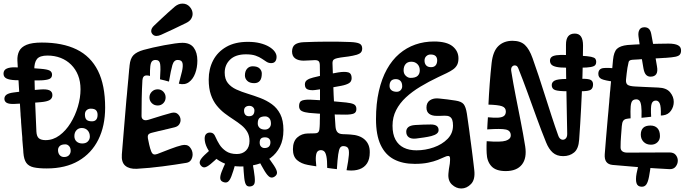

<svg xmlns="http://www.w3.org/2000/svg" viewBox="-24 -948 3894 1092"><path d="M109 -79Q108.5 -89 107.8 -98.8Q107 -108.5 106 -118Q105.5 -124 105 -130Q104.5 -136 104 -142Q103.5 -148 103 -154Q103 -159.5 102.8 -165Q102.5 -170.5 102 -175.8Q101.5 -181 101 -186Q99.5 -202.5 98.5 -219Q97.5 -235.5 96 -252Q96 -259.5 95.5 -267Q95 -274.5 94 -282Q93.5 -287.5 93.2 -292.8Q93 -298 92.8 -303.2Q92.5 -308.5 92 -314Q87.5 -386 83.2 -458.5Q79 -531 75 -603Q73.5 -634 85 -657.2Q96.5 -680.5 127.2 -693.2Q158 -706 214 -706Q331.5 -706 411.8 -666.8Q492 -627.5 533 -545.8Q574 -464 574 -336Q574 -231.5 535.2 -153.8Q496.5 -76 422.5 -33Q348.5 10 242 10Q196 10 167.8 3.8Q139.5 -2.5 125.8 -21.5Q112 -40.5 109 -79ZM183 -200Q184.5 -171.5 197.5 -161.2Q210.5 -151 235 -151Q278 -151 314.2 -177.8Q350.5 -204.5 377.2 -247.8Q404 -291 419 -341.8Q434 -392.5 434 -440Q434 -484.5 420 -519.8Q406 -555 380.5 -580.2Q355 -605.5 320.8 -618.8Q286.5 -632 246 -632Q202 -632 186.2 -612.2Q170.5 -592.5 171 -551Q172.5 -463.5 175.5 -375.8Q178.5 -288 183 -200ZM444 -132Q465 -132 476 -143.8Q487 -155.5 487 -171Q487 -193 474.2 -206.5Q461.5 -220 441 -220Q422.5 -220 410.8 -207.2Q399 -194.5 399 -174Q399 -154.5 411.5 -143.2Q424 -132 444 -132ZM340 -55Q359 -55 368.5 -65.5Q378 -76 378 -90Q378 -107.5 368.8 -117.2Q359.5 -127 348 -127Q325.5 -127 315.8 -117.5Q306 -108 306 -95Q306 -76.5 315.5 -65.8Q325 -55 340 -55ZM499 -258Q515 -258 523 -267.5Q531 -277 531 -295Q531 -311 522.5 -320.5Q514 -330 492 -330Q478.5 -330 468.8 -321.5Q459 -313 459 -297Q459 -276 468.2 -267Q477.5 -258 499 -258ZM62 -565Q98 -564.5 139.5 -562Q181 -559.5 205 -557Q245 -554 258.5 -546.5Q272 -539 272 -523Q272 -506 257.5 -499.2Q243 -492.5 210 -491Q189.5 -490.5 162.5 -490.5Q135.5 -490.5 109 -491Q82.5 -491.5 63 -492Q28.5 -493.5 12.2 -502Q-4 -510.5 -4 -529Q-4 -549.5 14 -557.8Q32 -566 62 -565ZM53 -422Q87 -426.5 130.2 -431.8Q173.5 -437 204 -439Q241 -442 257.5 -434.2Q274 -426.5 274 -407Q274 -388.5 258.8 -379.2Q243.5 -370 208 -367Q181 -364 137.8 -361.2Q94.5 -358.5 59 -357Q27.5 -355.5 14.2 -363.2Q1 -371 1 -386Q1 -401 13.5 -409.8Q26 -418.5 53 -422ZM232 -65Q236.5 -62 240.8 -57.5Q245 -53 247 -50Q250.5 -45.5 252 -41.5Q253.5 -37.5 253.5 -33.5Q253.5 -22.5 244.8 -14.8Q236 -7 224.5 -6Q213 -5 204 -13Q201 -15.5 198.2 -19Q195.5 -22.5 193 -26Q190 -30 188.8 -34.5Q187.5 -39 187.5 -42.5Q187.5 -59 202.5 -67.2Q217.5 -75.5 232 -65Z M669 -70Q674.5 -136.5 681.2 -217.5Q688 -298.5 695 -382Q695.5 -387 696 -392Q696.5 -397 697 -402Q697.5 -407 698 -412Q698.5 -418 699 -423.8Q699.5 -429.5 700 -435.5Q700.5 -441.5 701 -447Q702 -456.5 702.8 -465.8Q703.5 -475 704.5 -484.5Q705.5 -493 706.2 -501.5Q707 -510 707.5 -518Q708.5 -527 709.2 -535.8Q710 -544.5 710.5 -552.5Q711.5 -558.5 712 -564.5Q712.5 -570.5 713 -576Q717 -616 735.2 -634.5Q753.5 -653 792 -664Q814.5 -670.5 845.8 -677.5Q877 -684.5 910.2 -690.8Q943.5 -697 971 -700.8Q998.5 -704.5 1013.5 -704.5Q1057.5 -704.5 1078 -676.8Q1098.5 -649 1098.5 -603Q1098.5 -564 1086.2 -531Q1074 -498 1050.5 -480.8Q1027 -463.5 993 -472Q1003.5 -510.5 1010.8 -541Q1018 -571.5 1014 -589.2Q1010 -607 986.5 -607Q965 -607 956.5 -578Q948 -549 937 -484Q923.5 -488 912 -490.8Q900.5 -493.5 886 -497Q890.5 -561.5 886.8 -584.2Q883 -607 861 -607Q847 -607 840 -598.8Q833 -590.5 830.8 -570.5Q828.5 -550.5 829 -516Q824.5 -517.5 820 -518.2Q815.5 -519 811 -519Q798.5 -519 792.8 -512Q787 -505 786 -492Q783 -441 782 -389.2Q781 -337.5 781 -288Q781 -274 791.2 -267.5Q801.5 -261 821 -267Q866 -281.5 900 -291.5Q934 -301.5 951 -306Q975 -312 989 -298Q1003 -284 1003 -265Q1003 -252 995 -240.2Q987 -228.5 969 -224Q962.5 -222.5 955.8 -220.8Q949 -219 942 -217.5Q938 -216.5 934 -215.5Q930 -214.5 926 -213.5Q922.5 -213 919.5 -212.2Q916.5 -211.5 913.5 -210.5Q908.5 -209.5 904 -208.2Q899.5 -207 894.5 -206Q892.5 -205.5 890.2 -205Q888 -204.5 885.8 -204Q883.5 -203.5 881 -203Q878.5 -202.5 876.2 -202Q874 -201.5 871.5 -200.8Q869 -200 866.5 -199.5Q859.5 -198 852.8 -196.2Q846 -194.5 840 -193Q823.5 -189 819.2 -181.5Q815 -174 817 -162Q819.5 -148 824.5 -125.8Q829.5 -103.5 836 -87Q841.5 -73.5 849.5 -70.5Q857.5 -67.5 870 -72Q903 -85 943.8 -100.5Q984.5 -116 1010 -122Q1040.5 -129 1056 -110.8Q1071.5 -92.5 1071.5 -70Q1071.5 -53 1063 -39Q1054.5 -25 1037 -22Q975.5 -11.5 900.5 -1.8Q825.5 8 754 12Q711.5 14 688.5 -5.5Q665.5 -25 669 -70ZM849 -60 914 -62Q917 -46.5 915.8 -34.8Q914.5 -23 908 -15.8Q901.5 -8.5 889 -7Q875 -5 866.5 -11.5Q858 -18 854 -30.8Q850 -43.5 849 -60ZM963 -54Q962.5 -58.5 961.8 -63Q961 -67.5 961 -72Q961 -90 976.2 -96Q991.5 -102 1004 -102Q1013 -102 1018.8 -98.2Q1024.5 -94.5 1026 -86Q1027 -82.5 1027.8 -78.2Q1028.5 -74 1029 -70Q1033 -50 1018.2 -41.5Q1003.5 -33 986 -33Q975.5 -33 970 -38Q964.5 -43 963 -54ZM873 -348Q853 -348 839.5 -361.2Q826 -374.5 826 -394Q826 -413 839.5 -426.5Q853 -440 873 -440Q892 -440 905 -426.5Q918 -413 918 -394Q918 -374.5 905 -361.2Q892 -348 873 -348ZM895 -649 941 -655Q941 -646.5 939.8 -640.5Q938.5 -634.5 933.8 -630.8Q929 -627 919 -626Q908.5 -625 903.5 -628Q898.5 -631 896.8 -636.8Q895 -642.5 895 -649ZM772 -588 767 -548Q754.5 -549.5 748.5 -555Q742.5 -560.5 743 -571Q744 -583 752.5 -585.5Q761 -588 772 -588ZM892 -750Q877.5 -743.5 865.5 -743.5Q853 -743.5 844.5 -752.2Q836 -761 836 -771.5Q836 -787.5 853 -803Q871.5 -820.5 892.2 -840Q913 -859.5 933.5 -878Q954 -896.5 971 -911Q991.5 -927.5 1014 -927.5Q1039 -927.5 1055.2 -909.2Q1071.5 -891 1071.5 -869Q1071.5 -854.5 1062.8 -840.5Q1054 -826.5 1034 -817Q1000.5 -800.5 961 -781.8Q921.5 -763 892 -750Z M1345 -1Q1296.5 -1 1258.5 -16Q1220.5 -31 1194 -55.2Q1167.5 -79.5 1153.8 -107.2Q1140 -135 1140 -160Q1140 -177.5 1148.5 -185.8Q1157 -194 1169 -194Q1182.5 -194 1190 -187.2Q1197.5 -180.5 1204 -164Q1210.5 -148.5 1223.8 -126.8Q1237 -105 1261 -88.5Q1285 -72 1323 -72Q1355.5 -72 1375.2 -91.8Q1395 -111.5 1395 -146Q1395 -176 1382.5 -197.5Q1370 -219 1349.2 -235.8Q1328.5 -252.5 1303.8 -268.5Q1279 -284.5 1254.2 -303.2Q1229.5 -322 1208.8 -347.5Q1188 -373 1175.5 -409Q1163 -445 1163 -496Q1163 -556 1188.2 -604.5Q1213.5 -653 1263.2 -681.5Q1313 -710 1386 -710Q1424.5 -710 1454.5 -702.5Q1484.5 -695 1505.8 -682.5Q1527 -670 1538 -655Q1549 -640 1549 -625Q1549 -608.5 1541.5 -598.8Q1534 -589 1518 -589Q1504 -589 1492 -596.5Q1480 -604 1465.5 -614Q1451 -624 1429.8 -631.5Q1408.5 -639 1375 -639Q1316 -639 1285 -609.2Q1254 -579.5 1254 -535Q1254 -498 1272 -475.5Q1290 -453 1320 -439.2Q1350 -425.5 1385.5 -414.8Q1421 -404 1456.5 -390.5Q1492 -377 1522 -355.5Q1552 -334 1570 -298.8Q1588 -263.5 1588 -208Q1588 -153 1568.2 -113.8Q1548.5 -74.5 1514.5 -49.5Q1480.5 -24.5 1436.8 -12.8Q1393 -1 1345 -1ZM1480 -106Q1514 -106 1514 -139Q1514 -152 1506 -159.5Q1498 -167 1483 -167Q1467.5 -167 1460.2 -160Q1453 -153 1453 -137Q1453 -121.5 1461.2 -113.8Q1469.5 -106 1480 -106ZM1483 -211Q1497.5 -211 1507.2 -220.5Q1517 -230 1517 -245Q1517 -266 1507.2 -276Q1497.5 -286 1484 -286Q1462.5 -286 1452.2 -277.2Q1442 -268.5 1442 -246Q1442 -230.5 1452.5 -220.8Q1463 -211 1483 -211ZM1392 -287Q1408.5 -287 1415.8 -295.8Q1423 -304.5 1423 -320Q1423 -330.5 1415 -338.2Q1407 -346 1394 -346Q1380.5 -346 1372.2 -339Q1364 -332 1364 -319Q1364 -304 1371.2 -295.5Q1378.5 -287 1392 -287ZM1422 -475Q1396 -475 1382.5 -488Q1369 -501 1369 -519Q1369 -543 1381.2 -557Q1393.5 -571 1413 -571Q1440 -571 1452.5 -558.5Q1465 -546 1465 -530Q1465 -501.5 1453.8 -488.2Q1442.5 -475 1422 -475ZM1440 -50 1482 -79Q1516.5 -33.5 1533.8 -7.2Q1551 19 1551.5 33.2Q1552 47.5 1537 57Q1522.5 66 1510 58.8Q1497.5 51.5 1481.2 25Q1465 -1.5 1440 -50ZM1359 -20 1411 -29Q1421.5 28.5 1424.5 58Q1427.5 87.5 1422 98.5Q1416.5 109.5 1402 112Q1384.5 115 1376.5 104.5Q1368.5 94 1365.2 64.2Q1362 34.5 1359 -20ZM1265 -36 1315 -17Q1302 28.5 1292.5 53.5Q1283 78.5 1272.2 86Q1261.5 93.5 1245 87Q1230.5 81.5 1228.8 67.8Q1227 54 1236.5 29Q1246 4 1265 -36ZM1233 -79Q1234 -80 1234.8 -81.2Q1235.5 -82.5 1236 -83Q1240.5 -89 1249.8 -88.2Q1259 -87.5 1267 -82Q1275.5 -77.5 1279.8 -70.2Q1284 -63 1280 -56Q1279.5 -54.5 1278 -52.5Q1276.5 -50.5 1275 -49Q1269.5 -41.5 1262.2 -39.5Q1255 -37.5 1248 -40Q1241 -42.5 1236 -48Q1232 -52 1229.8 -57.2Q1227.5 -62.5 1228 -68Q1228.5 -73.5 1233 -79ZM1196 -116 1229 -65Q1194.5 -32 1173.8 -15Q1153 2 1140.5 3.8Q1128 5.5 1118 -7Q1108.5 -18.5 1113.2 -32Q1118 -45.5 1138.2 -65.2Q1158.5 -85 1196 -116Z M1941 -296Q1888.5 -296 1836.8 -298.8Q1785 -301.5 1734 -306Q1708.5 -308.5 1692.8 -316.2Q1677 -324 1677 -345Q1677 -371.5 1696 -377Q1715 -382.5 1744 -381Q1792 -379 1848.8 -374Q1905.5 -369 1945 -365Q1974.5 -362 1988.8 -354.8Q2003 -347.5 2003 -328Q2003 -308 1987.5 -302Q1972 -296 1941 -296ZM1917 -460Q1879.5 -452.5 1842.5 -446.5Q1805.5 -440.5 1768 -436Q1743.5 -433 1726.8 -439Q1710 -445 1710 -468Q1710 -484.5 1723 -493.2Q1736 -502 1757 -507Q1792.5 -516 1828.2 -523Q1864 -530 1899 -536Q1936.5 -542 1956.2 -536.5Q1976 -531 1976 -504Q1976 -484 1960.8 -474.8Q1945.5 -465.5 1917 -460ZM1748 -493Q1759.5 -493 1765.2 -486.8Q1771 -480.5 1771 -472Q1771 -456.5 1764.2 -449.8Q1757.5 -443 1747 -443Q1733.5 -443 1727.2 -450Q1721 -457 1721 -468Q1721 -480 1727.8 -486.5Q1734.5 -493 1748 -493ZM1642 -99Q1642 -144 1666.8 -166.2Q1691.5 -188.5 1728 -189Q1741.5 -189 1751.5 -189.2Q1761.5 -189.5 1771 -190Q1784 -191 1788.8 -199.8Q1793.5 -208.5 1794 -227Q1794.5 -234.5 1794.8 -243.5Q1795 -252.5 1795 -262.5Q1795.5 -269 1795.5 -275.8Q1795.5 -282.5 1795.5 -289Q1796 -295.5 1796 -302Q1796 -308.5 1796 -315Q1796 -321.5 1796 -343.5Q1796 -365.5 1796 -395Q1796 -398.5 1796 -401.8Q1796 -405 1796 -408.5Q1796 -412 1796 -415.5Q1796 -420.5 1796 -425.2Q1796 -430 1796 -435Q1796 -478 1795.8 -518.8Q1795.5 -559.5 1795 -578Q1794.5 -594 1788.2 -600Q1782 -606 1767 -606Q1754.5 -606 1737.5 -604.5Q1720.5 -603 1703 -603Q1672.5 -603 1654.8 -615.8Q1637 -628.5 1637 -656Q1638 -684 1654.8 -695.2Q1671.5 -706.5 1702 -708Q1770.5 -711 1838.8 -711.2Q1907 -711.5 1969 -709Q2005 -707.5 2020.5 -700Q2036 -692.5 2036 -672Q2036 -652.5 2021.8 -644Q2007.5 -635.5 1982 -631Q1956.5 -626 1935 -623.8Q1913.5 -621.5 1893 -617Q1879.5 -614 1873.2 -608.2Q1867 -602.5 1867 -588Q1869.5 -499 1873.5 -409.2Q1877.5 -319.5 1884 -230Q1885.5 -207.5 1894.8 -196.8Q1904 -186 1925 -185Q1935.5 -184.5 1946.5 -184.2Q1957.5 -184 1968 -183Q2023 -180 2051.5 -153Q2080 -126 2079 -81Q2079 -43 2063.8 -19.2Q2048.5 4.5 2020.5 14.5Q1992.5 24.5 1955 21Q1953 21 1951.2 20.5Q1949.5 20 1947 20Q1958 -37 1960.2 -66.5Q1962.5 -96 1954.8 -106.5Q1947 -117 1928 -117Q1916.5 -117 1910 -107.2Q1903.5 -97.5 1899.5 -69.2Q1895.5 -41 1892 14Q1878.5 12.5 1865 10.8Q1851.5 9 1837 7Q1837 -36.5 1832.5 -58.2Q1828 -80 1820 -87Q1812 -94 1801 -94Q1790 -94 1782.5 -87Q1775 -80 1772.8 -60.2Q1770.5 -40.5 1775 -2Q1763 -3.5 1751 -5.8Q1739 -8 1727 -10Q1689 -17 1665.5 -37.5Q1642 -58 1642 -99Z M2334.5 -16Q2265.5 -16 2216.2 -42Q2167 -68 2140.8 -124Q2114.5 -180 2114.5 -270Q2114.5 -359 2130.8 -430Q2147 -501 2176.5 -554Q2206 -607 2247 -642Q2288 -677 2338 -694.5Q2388 -712 2444.5 -712Q2516.5 -712 2550 -684.8Q2583.5 -657.5 2583.5 -616Q2583.5 -593.5 2575.8 -578.8Q2568 -564 2553 -553.2Q2538 -542.5 2516.5 -532.2Q2495 -522 2467.5 -509Q2414 -483.5 2367 -455.2Q2320 -427 2284.5 -394Q2249 -361 2228.8 -321.2Q2208.5 -281.5 2208.5 -233Q2208.5 -185 2225.2 -154Q2242 -123 2272.5 -108Q2303 -93 2344.5 -93Q2395 -93 2442.8 -109.8Q2490.5 -126.5 2521.5 -158Q2552.5 -189.5 2552.5 -234Q2552.5 -254 2548 -266.5Q2543.5 -279 2533 -284.8Q2522.5 -290.5 2504.5 -290Q2493.5 -289.5 2483.2 -289.2Q2473 -289 2461.5 -289Q2434 -288.5 2417.8 -300Q2401.5 -311.5 2401.5 -336Q2401.5 -364.5 2421.5 -377.8Q2441.5 -391 2471.5 -388Q2495.5 -386 2521.2 -382.5Q2547 -379 2566.5 -376Q2600.5 -371 2613 -355.5Q2625.5 -340 2631.5 -301Q2633.5 -288 2636.2 -268Q2639 -248 2642.5 -223.5Q2643.5 -215.5 2644.8 -207.2Q2646 -199 2647 -190.5Q2647.5 -185.5 2648.2 -180.2Q2649 -175 2649.8 -169.8Q2650.5 -164.5 2651 -159Q2652 -151 2653.2 -142.8Q2654.5 -134.5 2655.5 -126Q2656.5 -118 2657.5 -110.5Q2658.5 -103 2659.5 -95.5Q2660.5 -87.5 2661.5 -79.5Q2662.5 -71.5 2663.5 -64Q2666.5 -38.5 2669.2 -17Q2672 4.5 2673.5 20Q2679.5 73 2655 98.5Q2630.5 124 2599.5 124Q2570.5 124 2546.5 101.8Q2522.5 79.5 2526.5 38Q2529 10 2532 -3.5Q2535 -17 2535.5 -34Q2536.5 -46 2534.8 -53.5Q2533 -61 2524.5 -61Q2516.5 -61 2502.5 -54.2Q2488.5 -47.5 2466 -38.5Q2443.5 -29.5 2411.2 -22.8Q2379 -16 2334.5 -16ZM2427.5 -566Q2445 -566 2453.8 -576.5Q2462.5 -587 2462.5 -605Q2462.5 -620 2453.8 -629Q2445 -638 2424.5 -638Q2411 -638 2400.8 -628.8Q2390.5 -619.5 2390.5 -603Q2390.5 -586.5 2399.8 -576.2Q2409 -566 2427.5 -566ZM2310.5 -505Q2339 -505 2351.2 -516.5Q2363.5 -528 2363.5 -548Q2363.5 -570 2350 -583.5Q2336.5 -597 2315.5 -597Q2294 -597 2282.8 -583.5Q2271.5 -570 2271.5 -548Q2271.5 -528.5 2284 -516.8Q2296.5 -505 2310.5 -505ZM2232.5 -426Q2246 -426 2254.8 -435.2Q2263.5 -444.5 2263.5 -457Q2263.5 -478 2253.5 -488Q2243.5 -498 2227.5 -498Q2209 -498 2200.2 -488Q2191.5 -478 2191.5 -459Q2191.5 -444 2202.2 -435Q2213 -426 2232.5 -426ZM2428.5 -174Q2410 -169.5 2386.5 -166Q2363 -162.5 2342.5 -160Q2315 -157 2300.8 -167.5Q2286.5 -178 2286.5 -199Q2286.5 -215 2298.2 -225Q2310 -235 2337.5 -237Q2360 -238.5 2383.5 -239.2Q2407 -240 2426.5 -240Q2448.5 -240 2459.5 -232Q2470.5 -224 2470.5 -208Q2470.5 -196 2460 -187.8Q2449.5 -179.5 2428.5 -174ZM2356.5 -668Q2358 -665 2359.5 -662.5Q2361 -660 2362.5 -657Q2368.5 -646.5 2362.2 -637Q2356 -627.5 2344.5 -623Q2332 -617 2318.5 -618.8Q2305 -620.5 2300.5 -633Q2299 -637 2298 -640.2Q2297 -643.5 2295.5 -647Q2292 -657.5 2298 -666.8Q2304 -676 2314.5 -681Q2325 -685.5 2337 -683.2Q2349 -681 2356.5 -668ZM2253.5 -568 2203.5 -523Q2193 -532.5 2188.5 -540.2Q2184 -548 2186 -556Q2188 -564 2197.5 -574Q2215.5 -590.5 2227.5 -587.2Q2239.5 -584 2253.5 -568Z M2744 -76Q2743.5 -85.5 2743.2 -97.2Q2743 -109 2743.2 -121.5Q2743.5 -134 2744 -145Q2825 -138.5 2853 -147.8Q2881 -157 2881 -178Q2881 -205 2853.5 -211.2Q2826 -217.5 2747 -212Q2748 -229.5 2748.8 -246.8Q2749.5 -264 2751 -281Q2786 -277.5 2808.5 -278.8Q2831 -280 2842 -288.2Q2853 -296.5 2853 -314Q2853 -336 2831 -343.8Q2809 -351.5 2754 -353Q2756.5 -408.5 2761.2 -471.5Q2766 -534.5 2772 -589Q2779.5 -656.5 2810.5 -686.2Q2841.5 -716 2891 -716Q2936 -716 2961.2 -692.5Q2986.5 -669 3005 -617Q3021.5 -571.5 3039.5 -516.8Q3057.5 -462 3076.2 -403Q3095 -344 3113.8 -286.2Q3132.5 -228.5 3151 -177Q3157.5 -158.5 3170 -154.5Q3182.5 -150.5 3192.5 -159.2Q3202.5 -168 3202 -188Q3201 -259.5 3199 -345.8Q3197 -432 3195.8 -521.8Q3194.5 -611.5 3195 -694Q3195 -725.5 3207.2 -741.2Q3219.5 -757 3245 -757Q3269 -757 3280.5 -740Q3292 -723 3292 -689Q3291.5 -606.5 3288.8 -517.5Q3286 -428.5 3281.2 -336.8Q3276.5 -245 3270 -154Q3266.5 -101.5 3241.2 -80.8Q3216 -60 3179 -60Q3142.5 -60 3119.8 -80.2Q3097 -100.5 3082 -138Q3054 -207 3027.8 -279.5Q3001.5 -352 2975.8 -423Q2950 -494 2924 -559Q2920.5 -568 2915.8 -572Q2911 -576 2904 -576Q2893.5 -576 2887.2 -567.2Q2881 -558.5 2884 -542Q2895 -473.5 2909 -402.5Q2923 -331.5 2937.2 -259.5Q2951.5 -187.5 2963 -116Q2973.5 -48.5 2944.2 -11.8Q2915 25 2852 25Q2796 25 2770.8 -2.8Q2745.5 -30.5 2744 -76ZM3202 -635Q3221 -634.5 3240.2 -633.2Q3259.5 -632 3278 -631Q3319 -629 3337.8 -625Q3356.5 -621 3361.8 -614Q3367 -607 3367 -596Q3367 -585 3361.2 -577.8Q3355.5 -570.5 3336 -566.8Q3316.5 -563 3276 -563Q3256.5 -563 3237.5 -563Q3218.5 -563 3199 -563Q3160 -563 3139.5 -567.8Q3119 -572.5 3111.5 -581.5Q3104 -590.5 3104 -603Q3104 -615 3111.8 -622.8Q3119.5 -630.5 3140.8 -633.8Q3162 -637 3202 -635ZM3198 -499Q3217.5 -499 3237.5 -499.5Q3257.5 -500 3277 -500Q3323.5 -501 3336.2 -493.2Q3349 -485.5 3349 -468Q3349 -447 3336.5 -438Q3324 -429 3279 -429Q3261 -429 3242.5 -429Q3224 -429 3206 -429Q3151.5 -429 3132.8 -436Q3114 -443 3114 -464Q3114 -480.5 3130.2 -489.5Q3146.5 -498.5 3198 -499ZM3234 -405Q3235.5 -405 3237 -405Q3238.5 -405 3240 -405Q3248 -405 3253 -400Q3258 -395 3260.5 -387.2Q3263 -379.5 3263 -371Q3263 -362.5 3260 -354.5Q3257 -346.5 3251.5 -341.2Q3246 -336 3238 -336Q3236 -336 3234.2 -336Q3232.5 -336 3230 -336Q3219 -336 3213.5 -346Q3208 -356 3208 -368Q3208 -381.5 3214.8 -393.2Q3221.5 -405 3234 -405ZM2836 -122Q2842 -122 2848.5 -122Q2855 -122 2861 -122Q2874.5 -122 2881.2 -111.5Q2888 -101 2888 -88Q2888 -73 2880 -61.5Q2872 -50 2856 -49Q2849.5 -49 2843.2 -49Q2837 -49 2830 -49Q2815 -49 2807.5 -60.8Q2800 -72.5 2800 -86Q2800 -102 2808.2 -112Q2816.5 -122 2836 -122ZM2871 -59Q2855.5 -59 2847.2 -67.5Q2839 -76 2839 -93Q2839 -106 2848.2 -114Q2857.5 -122 2873 -122Q2886 -122 2894 -114.2Q2902 -106.5 2902 -92Q2902 -75.5 2893.2 -67.2Q2884.5 -59 2871 -59ZM2919 -624Q2919 -624 2919 -624Q2919 -624 2919 -624Q2919 -624 2919 -624Q2919 -624 2919 -624Q2919 -624 2919 -624Q2919 -624 2919 -624Q2919 -624 2919 -624Q2919 -624 2919 -624ZM2859 -671Q2859 -671 2859 -671Q2859 -671 2859 -671Q2859 -671 2859 -671Q2859 -671 2859 -671Q2859 -671 2859 -671Q2859 -671 2859 -671Q2859 -671 2859 -671Q2859 -671 2859 -671Z M3415.5 -71Q3418 -106.5 3422.8 -162.2Q3427.5 -218 3433 -280.5Q3433.5 -286 3434 -291.2Q3434.5 -296.5 3435 -301.8Q3435.5 -307 3436 -312Q3436.5 -318 3437 -324Q3437.5 -330 3438 -336Q3438.5 -342 3439 -348Q3440 -357 3440.8 -366.2Q3441.5 -375.5 3442 -384.5Q3443 -393.5 3443.8 -402.5Q3444.5 -411.5 3445 -420Q3446 -428 3446.8 -435.8Q3447.5 -443.5 3448 -451Q3453 -502.5 3456.8 -543.8Q3460.5 -585 3462.5 -607Q3467 -653.5 3485.2 -670.5Q3503.5 -687.5 3544.5 -692Q3561.5 -693.5 3591.2 -695Q3621 -696.5 3655.8 -697.5Q3690.5 -698.5 3723.2 -699.2Q3756 -700 3778.5 -700Q3814 -700 3832.2 -690.5Q3850.5 -681 3849.5 -659Q3849 -645 3842.2 -637Q3835.5 -629 3817 -625.2Q3798.5 -621.5 3762.5 -619Q3759.5 -619 3755.2 -618.8Q3751 -618.5 3746.2 -618.2Q3741.5 -618 3736 -617.5Q3729.5 -617 3722.5 -616.8Q3715.5 -616.5 3708 -616Q3697 -615.5 3685 -614.8Q3673 -614 3661.5 -613.5Q3654.5 -613 3647.8 -612.5Q3641 -612 3634 -611.5Q3629.5 -611.5 3624.8 -611.2Q3620 -611 3615.8 -610.8Q3611.5 -610.5 3607 -610Q3596.5 -609.5 3587.8 -609Q3579 -608.5 3572.5 -608Q3554.5 -606.5 3551.5 -596Q3548.5 -585.5 3544.5 -562Q3542.5 -547 3540.2 -530.2Q3538 -513.5 3536.5 -496Q3534.5 -474.5 3545.2 -466Q3556 -457.5 3590.5 -456Q3605.5 -455.5 3640.8 -453.5Q3676 -451.5 3719.5 -450Q3766.5 -448.5 3787.2 -423.2Q3808 -398 3808 -368.5Q3808 -341 3792 -318.2Q3776 -295.5 3747.5 -292Q3742.5 -291.5 3740 -291.2Q3737.5 -291 3734.5 -291Q3736 -342 3728.5 -359Q3721 -376 3706.5 -376Q3688 -376 3682 -357.5Q3676 -339 3679.5 -284Q3667.5 -282.5 3653.2 -281Q3639 -279.5 3624.5 -278Q3626 -322.5 3623 -345Q3620 -367.5 3613 -375.2Q3606 -383 3595.5 -383Q3580 -383 3572.5 -374.5Q3565 -366 3563 -342.8Q3561 -319.5 3562.5 -275Q3556 -274.5 3550 -273.8Q3544 -273 3539.5 -272Q3527 -270 3520.5 -260.8Q3514 -251.5 3512.5 -231Q3511 -207 3508.2 -175Q3505.5 -143 3505.5 -110Q3505.5 -95 3515.5 -87.5Q3525.5 -80 3543.5 -80Q3606 -80 3663.8 -80.5Q3721.5 -81 3783.5 -81Q3808 -81 3819.5 -66.5Q3831 -52 3831 -34.5Q3831 -16 3819 -0.5Q3807 15 3783.5 14Q3703.5 10 3622 3.8Q3540.5 -2.5 3459.5 -10Q3435.5 -12.5 3424.5 -27.5Q3413.5 -42.5 3415.5 -71ZM3617.5 -44 3680.5 -31Q3673.5 24.5 3667.5 56Q3661.5 87.5 3652.2 100.8Q3643 114 3626.5 114Q3602.5 114 3596.2 94Q3590 74 3596.5 38.5Q3603 3 3617.5 -44ZM3710.5 -26Q3710.5 -30.5 3710.5 -35Q3710.5 -39.5 3710.5 -44Q3710.5 -54.5 3722.2 -60.8Q3734 -67 3747.5 -67Q3759 -67 3768.5 -62.2Q3778 -57.5 3778.5 -47Q3778.5 -42 3778.5 -37.2Q3778.5 -32.5 3778.5 -27Q3779.5 -15 3767.8 -8Q3756 -1 3742.5 -1Q3730.5 -1 3720.5 -7.2Q3710.5 -13.5 3710.5 -26ZM3678.5 -125Q3652.5 -125 3636.5 -141.2Q3620.5 -157.5 3620.5 -182Q3620.5 -207 3633.8 -220.5Q3647 -234 3675.5 -234Q3701 -234 3715.2 -218.8Q3729.5 -203.5 3729.5 -174Q3729.5 -152.5 3715.2 -138.8Q3701 -125 3678.5 -125ZM3607.5 -741Q3604.5 -763.5 3612.5 -778.2Q3620.5 -793 3641.5 -793Q3658 -793 3667.5 -783Q3677 -773 3680.5 -752Q3689 -708 3697 -662.5Q3705 -617 3712.5 -571Q3718 -541 3708.5 -526.5Q3699 -512 3675.5 -512Q3660 -512 3650 -523Q3640 -534 3635.5 -560Q3627.5 -605 3620.2 -650.5Q3613 -696 3607.5 -741ZM3489 -557 3470 -483Q3416 -490 3397.5 -498.5Q3379 -507 3379 -528Q3379 -557.5 3407.8 -560.8Q3436.5 -564 3489 -557Z"/></svg>

Font: Kablammo
Style: Regular
Weight: 400
Designer: Travis Kochel, Lizy Gershenzon, Daria Petrova, Ethan Cohen
Foundry: Vectro Type Foundry
Version: Version 1.002